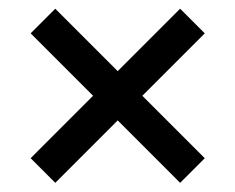

<svg xmlns="http://www.w3.org/2000/svg" viewBox="-20 -594 526 429"><path d="M103.5 -185.5 48.5 -240.5 188 -380 48.5 -519.5 103.5 -574.5 243 -435 382.5 -574.5 437.5 -519.5 298 -380 437.5 -240.5 382.5 -185.5 243 -325Z"/></svg>

Font: Encode Sans Cnd Md
Style: Regular
Weight: 500
Width: 3
Designer: Multiple Designers
Foundry: Impallari Type
Version: Version 3.002; ttfautohint (v1.8.3) -l 8 -r 50 -G 200 -x 14 